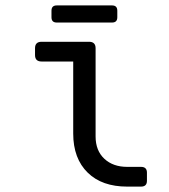

<svg xmlns="http://www.w3.org/2000/svg" viewBox="-20 -692 626 712"><path d="M190.4 -671.9H395.5Q415 -671.9 415 -652.3V-627.9Q415 -608.4 395.5 -608.4H190.4Q170.9 -608.4 170.9 -627.9V-652.3Q170.9 -671.9 190.4 -671.9ZM451.7 0Q358.4 0 305.7 -51.3Q251.5 -104 251.5 -196.8V-463.9H134.3Q109.9 -463.9 109.9 -487.8V-513.2Q109.9 -537.1 134.3 -537.1H310.1Q334.5 -537.1 334.5 -513.2V-186Q334.5 -133.3 367.2 -103Q399.4 -73.2 451.7 -73.2H502.9Q524.9 -73.2 524.9 -51.8V-21.5Q524.9 0 502.9 0Z"/></svg>

Font: Simply Mono
Style: Book
Weight: 400
Designer: Wojciech Kalinowski "wmk69" (wmk69@o2.pl)
Foundry: Wojciech Kalinowski "wmk69" (wmk69@o2.pl)
Version: Version 1.0.0